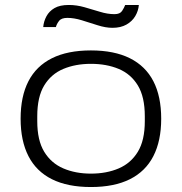

<svg xmlns="http://www.w3.org/2000/svg" viewBox="-20 -741 732 773"><path d="M346 12Q252 12 189 -19.5Q126 -51 94.5 -112.5Q63 -174 63 -263Q63 -353 94.5 -414Q126 -475 189 -506.5Q252 -538 346 -538Q440 -538 503 -506.5Q566 -475 597.5 -414Q629 -353 629 -263Q629 -174 597.5 -112.5Q566 -51 503 -19.5Q440 12 346 12ZM346 -42Q409 -42 458 -63Q507 -84 535 -130Q563 -176 563 -253V-273Q563 -351 535 -397Q507 -443 458 -463.5Q409 -484 346 -484Q284 -484 235 -463.5Q186 -443 158 -397Q130 -351 130 -273V-253Q130 -176 158 -130Q186 -84 235 -63Q284 -42 346 -42ZM154 -632Q156 -655 167 -675.5Q178 -696 199.5 -708.5Q221 -721 257 -721Q288 -721 320 -712Q352 -703 382.5 -693.5Q413 -684 441 -684Q463 -684 471.5 -697Q480 -710 484 -721H539Q537 -697 524.5 -676Q512 -655 489 -642Q466 -629 433 -629Q405 -629 372.5 -639.5Q340 -650 309 -659.5Q278 -669 251 -669Q227 -669 217.5 -656.5Q208 -644 205 -632Z"/></svg>

Font: Archivo Expanded ExtraLight
Style: Regular
Weight: 250
Width: 7
Designer: Hector Gatti
Foundry: Omnibus-Type
Version: Version 2.001